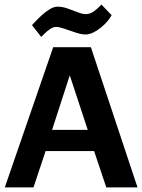

<svg xmlns="http://www.w3.org/2000/svg" viewBox="-20 -818 621 838"><path d="M0.9 0 212.2 -612H376.7L580.2 0H443.9L390.7 -158.8H179.1L126.1 0ZM207.3 -251.1H363L284.5 -489.2ZM422.9 -798 467.2 -751.7Q460.9 -739.5 448.4 -724.8Q436 -710.1 419.6 -696.8Q403.2 -683.6 386.1 -675.6Q369 -667.5 353 -667.5Q335 -667.5 309.9 -676Q284.7 -684.5 261.3 -692.5Q237.9 -700.5 224.9 -700.5Q211.9 -700.5 197.9 -690.7Q183.9 -681 173.4 -670.4Q162.9 -659.9 159.9 -656.8L119.7 -708.3Q123.3 -712.3 135.2 -725Q147 -737.7 163.3 -752.4Q179.6 -767.1 197.4 -778Q215.2 -788.9 231.2 -788.9Q252.2 -788.9 275.1 -780.9Q298.1 -772.9 319 -764.6Q339.9 -756.3 353.9 -756.3Q373.9 -756.3 391.6 -769.8Q409.2 -783.2 422.9 -798Z"/></svg>

Font: Ancizar Sans Thin
Style: Regular
Weight: 100
Designer: Cesar Puertas, Viviana Monsalve, Julian Moncada, Julian Prieto, Jose Castro, Mariel Hernandez, Felipe Aragon, Sara Alarc
Version: Version 8.100